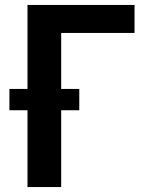

<svg xmlns="http://www.w3.org/2000/svg" viewBox="-20 -755 616 775"><path d="M91 0H227V-310H300V-396H227V-622H523V-735H91V-396H18V-310H91Z"/></svg>

Font: Iosevka Sparkle Extrabold
Style: Regular
Weight: 800
Designer: Belleve Invis
Foundry: Belleve Invis
Version: Version 4.5.0; ttfautohint (v1.8.3)